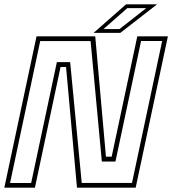

<svg xmlns="http://www.w3.org/2000/svg" viewBox="-32 -868 796 888"><path d="M14.5 -21.5H112L231 -580.5H292.5L346 -22H578.5L718 -678.5H620.5L502 -121H439L387 -678H154ZM-12 0 137 -700H408.5L458 -143.5H484.5L603 -700H744.5L595.5 0H324L273.5 -558H248L129.5 0ZM401 -716 551 -848H694.5L524.5 -716ZM446.5 -733.5H520.5L644.5 -830.5H557Z"/></svg>

Font: Tourney Thin ExtraLight
Style: Italic
Weight: 250
Italic angle: -12°
Version: Version 1.015